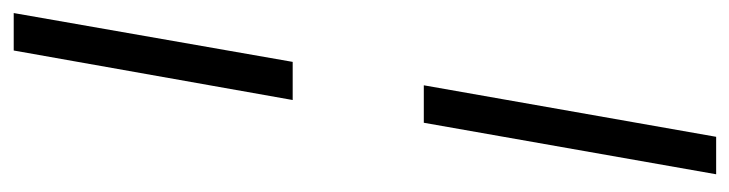

<svg xmlns="http://www.w3.org/2000/svg" viewBox="-422 -464 1090 287"><g transform="rotate(-90 123.5 -321.0)"><path d="M191 -846H247L174 -429H117ZM83 -233H139L62 204H6Z"/></g></svg>

Font: Chakra Petch Light
Style: Italic
Weight: 300
Italic angle: -10°
Designer: Katatrad Aksorn Co.,Ltd.
Foundry: Cadson Demak Co.,Ltd.
Version: Version 1.000; ttfautohint (v1.6)